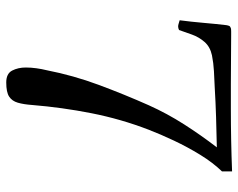

<svg xmlns="http://www.w3.org/2000/svg" viewBox="-96 -674 781 630"><g transform="rotate(90 295.0 -359.5)"><path d="M543 -697Q514 -667 488.5 -625.5Q463 -584 442 -539.5Q421 -495 406 -456Q371 -365 352 -268.5Q333 -172 325 -74Q323 -46 317.5 -27Q312 -8 297.5 1.5Q283 11 251 11Q222 11 212 -8.5Q202 -28 202 -53Q202 -70 204.5 -88Q207 -106 211 -122Q228 -209 259 -292.5Q290 -376 326 -457Q353 -517 388.5 -572.5Q424 -628 464 -680Q415 -679 365.5 -677.5Q316 -676 266 -673Q241 -672 214 -670.5Q187 -669 162 -664Q134 -658 118 -639.5Q102 -621 94 -598.5Q86 -576 79 -556Q73 -553 67 -553Q63 -553 57 -555Q51 -557 47 -558Q52 -596 55.5 -636.5Q59 -677 63 -711Q64 -717 65.5 -720.5Q67 -724 73 -726Q76 -727 84 -727Q92 -727 95 -727Q135 -727 175.5 -726.5Q216 -726 256 -726H337Q389 -726 440.5 -727Q492 -728 543 -730Z"/></g></svg>

Font: Kaisei Decol Medium
Style: Regular
Weight: 500
Designer: Font-Kai, 金井和夫
Foundry: KAZUO KANAI
Version: Version 5.003